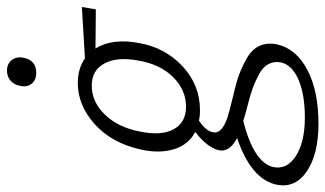

<svg xmlns="http://www.w3.org/2000/svg" viewBox="-272 -451 955 564"><g transform="rotate(-90 206.0 -168.5)"><path d="M274 -540Q254 -540 243 -553Q232 -566 236 -586Q239 -604 251 -615Q263 -626 281 -626Q301 -626 312 -612Q323 -598 319 -578Q312 -540 274 -540ZM468 -406 461 -365 346 -366Q377 -316 362 -238Q349 -162 294 -110.5Q239 -59 164 -59Q148 -59 134 -62Q104 -42 100 -21Q94 4 141 21Q156 26 209 39Q245 47 269.5 56Q294 65 319 79.5Q344 94 354 116.5Q364 139 358 168Q345 224 283 256.5Q221 289 125 289Q36 289 -14.5 255Q-65 221 -54 166Q-38 91 83 50Q41 28 47 -3Q55 -38 101 -73Q64 -92 50.5 -134.5Q37 -177 49 -232Q68 -318 123.5 -368Q179 -418 245 -418Q287 -418 317 -397ZM311 -242Q322 -303 302 -340Q282 -377 237 -377Q189 -377 151.5 -338Q114 -299 102 -235Q89 -172 109 -136Q129 -100 175 -100Q224 -100 262 -138Q300 -176 311 -242ZM305 180Q309 159 300.5 142.5Q292 126 270.5 114.5Q249 103 230 96Q211 89 179 81Q151 74 133 68Q12 99 -2 155Q-11 196 30 222.5Q71 249 143 249Q211 249 254 230.5Q297 212 305 180Z"/></g></svg>

Font: EauTestText Semilight
Style: Italic
Weight: 300
Italic angle: -12°
Designer: Christian Thalmann (Catharsis Fonts)
Version: Version 0.001;PS 000.001;hotconv 1.0.88;makeotf.lib2.5.64775